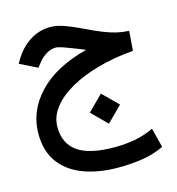

<svg xmlns="http://www.w3.org/2000/svg" viewBox="-113 -534 883 960"><g transform="rotate(-15 329.0 -53.5)"><path d="M377.9 -279.8Q369.6 -283.2 362.5 -286.1Q355.5 -289.1 339.8 -295.4Q299.3 -311.5 272.7 -320.8Q246.1 -330.1 232.9 -330.1Q208 -330.1 183.8 -315.2Q159.7 -300.3 142.6 -278.3L124.5 -254.9L34.2 -299.8L46.9 -321.3Q78.1 -373.5 126.7 -405Q175.3 -436.5 233.4 -436.5Q266.1 -436.5 304.2 -423.1Q342.3 -409.7 385.7 -388.7Q439 -362.8 477.1 -347.4Q515.1 -332 546.4 -324.7Q577.6 -317.4 610.4 -315.9L602.5 -214.4Q503.9 -206.5 419.7 -183.1Q335.4 -159.7 272.5 -123.8Q209.5 -87.9 174.3 -42.2Q139.2 3.4 139.2 56.2Q139.2 141.6 200 184.6Q260.7 227.5 389.6 227.5Q444.8 227.5 494.9 218.5Q544.9 209.5 593.8 186.5L619.6 287.1Q568.4 311.5 510 321Q451.7 330.6 382.8 330.6Q282.7 330.6 205.1 302.2Q127.4 273.9 83 214.8Q38.6 155.8 38.6 64Q38.6 -53.2 125.7 -145.3Q212.9 -237.3 377.9 -279.8ZM314.5 28.3 392.6 -49.3 470.7 28.3 392.6 106.4Z"/></g></svg>

Font: Vazir Medium WOL-UI
Style: Medium-WOL-UI
Weight: 500
Designer: Saber Rastikerdar
Foundry: Saber Rastikerdar
Version: Version 30.1.0